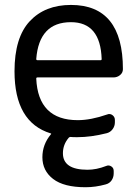

<svg xmlns="http://www.w3.org/2000/svg" viewBox="-20 -578 565 794"><path d="M129.9 -334Q129.9 -329.1 134.8 -329.1H396.5Q400.4 -329.1 400.4 -334Q395.5 -486.3 273.4 -486.3Q141.6 -486.3 129.9 -334ZM334 196.3Q244.1 196.3 199.7 162.1Q155.3 127.9 155.3 72.3Q155.3 19.5 190.4 -22.5Q193.4 -25.4 189.5 -26.4Q40 -72.3 40 -283.2Q40 -422.9 103 -490.2Q166 -557.6 273.4 -557.6Q488.3 -557.6 488.3 -292Q488.3 -277.3 476.6 -267.6Q464.8 -257.8 449.2 -257.8H134.8Q129.9 -257.8 129.9 -252.9Q137.7 -81.1 301.8 -81.1Q355.5 -81.1 422.9 -104.5Q434.6 -109.4 444.8 -102.1Q455.1 -94.7 455.1 -82V-72.3Q455.1 -56.6 445.8 -43.9Q436.5 -31.2 421.9 -27.3Q356.4 -10.7 299.8 -10.7Q297.9 -10.7 294.9 -10.7Q280.3 -10.7 271.5 -11.7Q267.6 -11.7 264.6 -8.8Q240.2 19.5 240.2 55.7Q240.2 124 341.8 124Q378.9 124 418.9 108.4Q429.7 103.5 439.9 109.9Q450.2 116.2 450.2 128.9V138.7Q450.2 155.3 441.4 168Q432.6 180.7 417 184.6Q375 196.3 334 196.3Z"/></svg>

Font: Gen Jyuu GothicL Regular
Style: Regular
Weight: 400
Designer: [Source Han Sans]
Ryoko NISHIZUKA  (kana & ideographs); Paul D. Hunt (Latin, Greek & Cyrillic); Wenlong ZHANG  (bopomofo
Version: Version 1.002.20150607